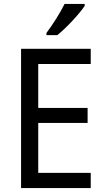

<svg xmlns="http://www.w3.org/2000/svg" viewBox="-20 -964 540 984"><path d="M414 -934V-944H311C289 -899 251 -839 218 -795V-784H274C319 -820 389 -895 414 -934ZM445 0V-78H176V-334H429V-411H176V-636H445V-714H88V0Z"/></svg>

Font: Noto Sans Sinhala UI SemiCondensed
Style: Regular
Weight: 400
Width: 4
Designer: Jelle Bosma - Monotype Design Team
Foundry: Monotype Imaging Inc.
Version: Version 2.006